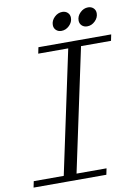

<svg xmlns="http://www.w3.org/2000/svg" viewBox="-100 -969 750 1034"><g transform="rotate(-10 275.5 -452.5)"><path d="M-2 0 5 -34H169L312 -706H148L155 -740H553L546 -706H382L239 -34H403L396 0ZM434 -805Q416 -805 404.5 -816Q393 -827 393 -844Q393 -868 412 -886.5Q431 -905 455 -905Q473 -905 484.5 -894Q496 -883 496 -866Q496 -842 477 -823.5Q458 -805 434 -805ZM293 -805Q275 -805 263.5 -816Q252 -827 252 -844Q252 -868 271 -886.5Q290 -905 314 -905Q332 -905 343.5 -894Q355 -883 355 -866Q355 -842 336 -823.5Q317 -805 293 -805Z"/></g></svg>

Font: Xanh Mono
Style: Italic
Weight: 400
Italic angle: -12°
Monospace: yes
Designer: Lam Bao, Duy Dao
Foundry: Yellow Type Foundry
Version: Version 3.101; ttfautohint (v1.8.3)